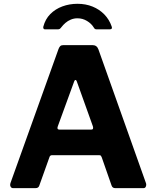

<svg xmlns="http://www.w3.org/2000/svg" viewBox="-20 -976 811 996"><path d="M47.9 0Q38.9 0 34.8 -8.2Q30.6 -16.4 35.2 -29L283.8 -722.4Q287.9 -732.7 293.2 -737.4Q298.5 -742 309.8 -742H459.6Q482.5 -742 490.5 -719.9L736.8 -27.1Q740.2 -18.8 737 -9.4Q733.8 0 724.5 0H577.9Q563 0 558.5 -14.4L507.5 -160.5Q505.7 -165.2 503.4 -168.1Q501 -171 493.9 -171H250.3Q239.7 -171 236.7 -161.2L183.6 -12.7Q181.9 -7.3 177.3 -3.6Q172.7 0 163.4 0H47.9ZM453.4 -303.7Q466.9 -303.7 461.8 -320.8L378 -554.7Q375.4 -561.2 371.5 -561.2Q367.7 -561.2 365.1 -554.4L279.9 -320.9Q273.4 -303.7 288.5 -303.7ZM548 -823.7H482.3Q477.2 -823.7 473.4 -825.4Q469.6 -827.1 465.5 -834.7Q453.9 -853.7 431.1 -867.4Q408.4 -881.1 381.9 -881.1Q363.6 -881.1 347.5 -874.4Q331.5 -867.7 319.6 -857.3Q307.6 -846.9 299.1 -835.7Q293.9 -828.8 290.2 -826.3Q286.4 -823.7 278.5 -823.7H213.6Q207.5 -823.7 205.5 -828.1Q203.6 -832.5 204.6 -837.4Q214.9 -876.8 240.9 -903Q267 -929.3 303.7 -942.8Q340.4 -956.3 381.9 -956.3Q424.8 -956.3 460.1 -941.9Q495.4 -927.6 521.1 -901.3Q546.7 -875 559.2 -839.1Q565.1 -823.7 548 -823.7Z"/></svg>

Font: Libre Franklin Thin
Style: Regular
Weight: 100
Designer: Pablo Impallari, Rodrigo Fuenzalida, Nhung Nguyen
Foundry: Impallari Type
Version: Version 3.000